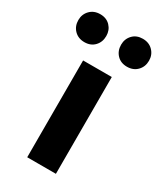

<svg xmlns="http://www.w3.org/2000/svg" viewBox="-224 -782 724 852"><g transform="rotate(30 138.0 -356.0)"><path d="M65 0V-496H212V0ZM29 -569Q-3 -569 -23 -589.5Q-43 -610 -43 -641Q-43 -671 -23 -691.5Q-3 -712 29 -712Q61 -712 80.5 -691.5Q100 -671 100 -641Q100 -610 80.5 -589.5Q61 -569 29 -569ZM247 -569Q215 -569 195.5 -589.5Q176 -610 176 -641Q176 -671 195.5 -691.5Q215 -712 247 -712Q279 -712 299 -691.5Q319 -671 319 -641Q319 -610 299 -589.5Q279 -569 247 -569Z"/></g></svg>

Font: TT Toshiba Sans
Style: Bold
Weight: 700
Designer: Paul D. Hunt
Foundry: Toshiba Corporation
Version: Version 2.020;PS 2.000;hotconv 1.0.86;makeotf.lib2.5.63406